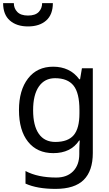

<svg xmlns="http://www.w3.org/2000/svg" viewBox="-67 -975 702 1235"><path d="M275 -546Q328 -546 370.5 -526Q413 -506 443 -465H448L460 -536H530V9Q530 124 471.5 182Q413 240 290 240Q172 240 97 206V125Q176 167 295 167Q364 167 403.5 126.5Q443 86 443 16V-5Q443 -17 444 -39.5Q445 -62 446 -71H442Q388 10 276 10Q172 10 113.5 -63Q55 -136 55 -267Q55 -395 113.5 -470.5Q172 -546 275 -546ZM287 -472Q220 -472 183 -418.5Q146 -365 146 -266Q146 -167 182.5 -114.5Q219 -62 289 -62Q370 -62 407 -105.5Q444 -149 444 -246V-267Q444 -377 406 -424.5Q368 -472 287 -472ZM113 -805Q40 -805 -3.5 -843Q-47 -881 -47 -955H22Q22 -921 44.5 -898Q67 -875 113 -875Q160 -875 182 -898Q204 -921 204 -955H273Q273 -881 230 -843Q187 -805 113 -805Z"/></svg>

Font: Noto Sans Tifinagh SIL
Style: Regular
Weight: 400
Designer: JamraPatel
Foundry: JamraPatel LLC
Version: Version 2.006; ttfautohint (v1.8.4.7-5d5b)